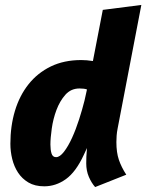

<svg xmlns="http://www.w3.org/2000/svg" viewBox="-20 -745 592 777"><path d="M456 -225Q453 -210 452 -196Q451 -182 451 -170Q451 -128 461 -98.5Q471 -69 491 -38L365 12Q350 -5 339.5 -29.5Q329 -54 329 -84Q329 -96 329.5 -111Q330 -126 332 -146L319 -118Q287 -49 246.5 -20Q206 9 159 9Q121 9 95 -6.5Q69 -22 53 -46.5Q37 -71 29.5 -101.5Q22 -132 22 -163Q22 -235 40.5 -296.5Q59 -358 95.5 -404Q132 -450 185.5 -476Q239 -502 309 -502Q320 -502 331.5 -501Q343 -500 356 -498L396 -705L552 -725ZM207 -109Q222 -109 239 -131Q256 -153 271.5 -187Q287 -221 300 -261.5Q313 -302 322 -338L332 -383Q321 -387 302 -387Q267 -387 244.5 -361.5Q222 -336 208.5 -300Q195 -264 189.5 -225Q184 -186 184 -160Q184 -139 188.5 -124Q193 -109 207 -109Z"/></svg>

Font: Amaranth
Style: Bold Italic
Weight: 700
Italic angle: -12°
Designer: Gesine Todt
Foundry: Gesine Todt
Version: Version 1.001